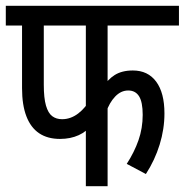

<svg xmlns="http://www.w3.org/2000/svg" viewBox="-20 -642 637 662"><path d="M351 -554V-313L336 -341Q350 -367 375 -383Q400 -399 438 -399Q490 -399 518.5 -360.5Q547 -322 547 -251Q547 -197 530.5 -143.5Q514 -90 483 -42L417 -77Q443 -117 457.5 -158.5Q472 -200 472 -246Q472 -290 459.5 -310Q447 -330 422 -330Q397 -330 377 -309Q357 -288 346 -255L351 -293V0H276V-238L298 -214Q280 -189 251.5 -176Q223 -163 187 -163Q144 -163 115 -182.5Q86 -202 71 -241Q56 -280 56 -338V-554H0V-622H597V-554ZM131 -554V-350Q131 -304 138.5 -278Q146 -252 160 -241.5Q174 -231 194 -231Q224 -231 250 -251Q276 -271 292 -302L276 -252V-554Z"/></svg>

Font: Noto Sans Devanagari ExtraCondensed
Style: Regular
Weight: 400
Width: 2
Designer: Jelle Bosma - Monotype Design Team
Foundry: Monotype Imaging Inc.
Version: Version 2.006